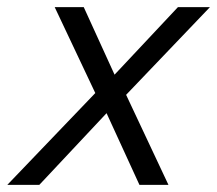

<svg xmlns="http://www.w3.org/2000/svg" viewBox="-68 -520 610 540"><path d="M-47.5 0 200 -258.3 85.8 -500H167.5L254.2 -310L432.5 -500H522.5L286.7 -253.3L405.8 0H324.2L231.7 -201.7L42.5 0Z"/></svg>

Font: Funnel Sans Light
Style: Italic
Weight: 300
Italic angle: -14.036°
Designer: NORD ID, Kristian Moeller
Foundry: Dicotype
Version: Version 1.000